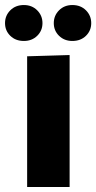

<svg xmlns="http://www.w3.org/2000/svg" viewBox="-59 -744 383 764"><path d="M49 0V-520L218 -525V0ZM36 -581Q3 -581 -18 -601.5Q-39 -622 -39 -652Q-39 -682 -18 -703Q3 -724 36 -724Q68 -724 89 -703Q110 -682 110 -652Q110 -622 89 -601.5Q68 -581 36 -581ZM229 -581Q197 -581 176 -601.5Q155 -622 155 -652Q155 -682 176 -703Q197 -724 229 -724Q262 -724 283 -703Q304 -682 304 -652Q304 -622 283 -601.5Q262 -581 229 -581Z"/></svg>

Font: Murecho
Style: Bold
Weight: 700
Designer: Neil Summerour
Foundry: Positype
Version: Version 1.010; ttfautohint (v1.8.3)